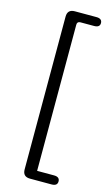

<svg xmlns="http://www.w3.org/2000/svg" viewBox="-143 -843 624 1065"><g transform="rotate(15 169.0 -310.5)"><path d="M147 170Q105 170 105 128V-749Q105 -791 147 -791H271Q304 -791 304 -765Q304 -740 271 -740H193Q174 -740 174 -721V118H271Q304 118 304 144Q304 170 271 170Z"/></g></svg>

Font: Swei Gothic CJK TC Regular
Style: Regular
Weight: 400
Version: Version 2.129